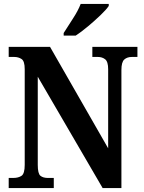

<svg xmlns="http://www.w3.org/2000/svg" viewBox="-20 -951 728 971"><path d="M24 0V-51H46Q73 -51 89 -62Q105 -73 105 -117V-601Q105 -642 89 -652.5Q73 -663 52 -663H24V-714H233L527 -201V-601Q527 -639 512 -651Q497 -663 475 -663H447V-714H675V-663H647Q623 -663 608.5 -650Q594 -637 594 -597V0H499L171 -563V-117Q171 -73 184.5 -62Q198 -51 223 -51H252V0ZM302 -784Q322 -816 348.5 -856.5Q375 -897 388 -931H530V-921Q519 -904 490 -876Q461 -848 426.5 -819Q392 -790 363 -771H302Z"/></svg>

Font: Noto Serif Hebrew Condensed
Style: Bold
Weight: 700
Width: 3
Designer: Monotype Design Team
Foundry: Monotype Imaging Inc.
Version: Version 2.004; ttfautohint (v1.8.4.7-5d5b)